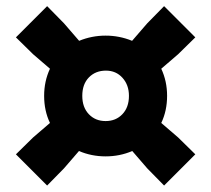

<svg xmlns="http://www.w3.org/2000/svg" viewBox="-20 -674 670 609"><path d="M545 -238 599.5 -184.5 500.5 -85.5 447 -140 399.5 -195Q360 -178 315 -178Q270 -178 230.5 -195L183 -140L129.5 -85.5L30.5 -184.5L85 -238L138.5 -284Q120 -322.5 120 -370Q120 -416.5 138.5 -456L85 -502L30.5 -555.5L129.5 -654.5L183 -600L231 -544.5Q271 -561 315 -561Q359 -561 399 -544.5L447 -600L500.5 -654.5L599.5 -555.5L545 -502L491.5 -456Q510 -416.5 510 -370Q510 -322.5 491.5 -284ZM315 -290Q347.5 -290 368.2 -311.8Q389 -333.5 389 -370Q389 -404.5 368.5 -427.2Q348 -450 316 -450Q283 -450 262 -428.5Q241 -407 241 -370Q241 -333.5 261.8 -311.8Q282.5 -290 315 -290Z"/></svg>

Font: Encode Sans Semi Condensed Black
Style: Regular
Weight: 900
Width: 4
Designer: Multiple Designers
Foundry: Impallari Type
Version: Version 2.000